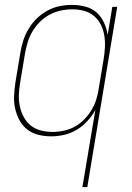

<svg xmlns="http://www.w3.org/2000/svg" viewBox="-20 -548 540 783"><path d="M316 215 369 -100Q356 -76 336.5 -54.5Q317 -33 292.5 -18.5Q268 -4 241.5 2Q215 8 189 8Q161 8 135.5 1.5Q110 -5 90.5 -20.5Q71 -36 59 -58.5Q47 -81 41.5 -106.5Q36 -132 37.5 -159Q39 -186 43 -213L63 -333Q67 -358 75 -383Q83 -408 97 -431Q111 -454 130.5 -473Q150 -492 174 -505Q198 -518 223.5 -523Q249 -528 274 -528Q302 -528 328.5 -521Q355 -514 374 -497Q393 -480 404 -456Q415 -432 419 -405L438 -520H458L336 215ZM195 -10Q217 -10 240.5 -15Q264 -20 285 -31.5Q306 -43 323.5 -61Q341 -79 353.5 -100Q366 -121 373 -143.5Q380 -166 383 -189L403 -309Q407 -333 408 -357.5Q409 -382 405 -405Q401 -428 390.5 -448.5Q380 -469 362.5 -483.5Q345 -498 322 -504Q299 -510 275 -510Q252 -510 228.5 -505Q205 -500 183 -488.5Q161 -477 143 -459Q125 -441 112.5 -420Q100 -399 93 -376Q86 -353 82 -330L62 -210Q58 -186 57 -161.5Q56 -137 61 -114Q66 -91 77 -70.5Q88 -50 105.5 -36Q123 -22 146.5 -16Q170 -10 195 -10Z"/></svg>

Font: Iosevka SS04 Thin
Style: Italic
Weight: 100
Italic angle: -9°
Monospace: yes
Designer: Belleve Invis
Foundry: Belleve Invis
Version: Version 19.0.0; ttfautohint (v1.8.4)